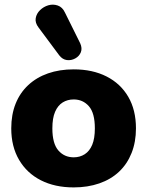

<svg xmlns="http://www.w3.org/2000/svg" viewBox="-20 -805 642 836"><path d="M301 11Q219 11 158 -20Q97 -51 63 -109Q29 -167 29 -246Q29 -306 48 -353.5Q67 -401 103 -434.5Q139 -468 189 -485.5Q239 -503 301 -503Q383 -503 444 -472Q505 -441 538.5 -383.5Q572 -326 572 -246Q572 -187 553 -139Q534 -91 498.5 -57.5Q463 -24 412.5 -6.5Q362 11 301 11ZM301 -120Q328 -120 349 -133.5Q370 -147 381.5 -174.5Q393 -202 393 -246Q393 -313 367 -342.5Q341 -372 301 -372Q274 -372 253 -359Q232 -346 220 -318.5Q208 -291 208 -246Q208 -180 234 -150Q260 -120 301 -120ZM238 -564 148 -685Q132 -706 135.5 -726Q139 -746 154.5 -761Q170 -776 190.5 -782Q211 -788 231.5 -781Q252 -774 263 -750L329 -617Q339 -595 332 -577.5Q325 -560 307.5 -550.5Q290 -541 271 -543.5Q252 -546 238 -564Z"/></svg>

Font: Nunito ExtraLight Black
Style: Regular
Weight: 900
Version: Version 3.602